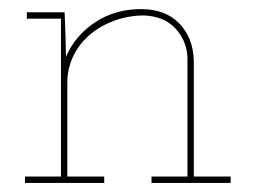

<svg xmlns="http://www.w3.org/2000/svg" viewBox="-20 -402 562 422"><path d="M209 0V-14H128V-220Q128 -252 141.5 -279.5Q155 -307 179 -327Q202 -346 232.5 -357Q263 -368 297 -368Q341 -366 365.5 -339.5Q390 -313 392 -277V-14H313V0H487V-14H406V-270Q404 -320 373.5 -351Q343 -382 290 -382Q233 -382 189 -353Q145 -324 125 -277Q125 -290 124.5 -299.5Q124 -309 124 -322L122 -375H39V-361H114V-14H35V0Z"/></svg>

Font: Josefin Slab Thin Thin
Style: Regular
Weight: 250
Version: Version 2.000